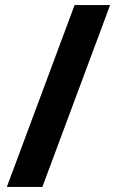

<svg xmlns="http://www.w3.org/2000/svg" viewBox="-20 -978 457 754"><path d="M6.9 -244 272.9 -958H412.4L146.4 -244Z"/></svg>

Font: Noto Sans Khmer UI
Style: Regular
Weight: 400
Designer: Danh Hong and the Monotype Design Team
Foundry: Monotype Imaging Inc.
Version: Version 2.002